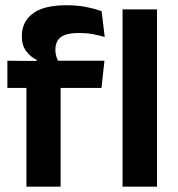

<svg xmlns="http://www.w3.org/2000/svg" viewBox="-20 -696 662 716"><path d="M228.5 -676.5Q267.5 -676.5 300.5 -670Q333.5 -663.5 359 -654L370.5 -558Q349 -564.5 325.8 -568.8Q302.5 -573 274.5 -573Q241 -573 221.8 -565.5Q202.5 -558 194.5 -544Q186.5 -530 186.5 -511V-509.5Q186.5 -496 190.5 -484Q194.5 -472 200 -462.5L116.5 -459.5V-473Q93.5 -484 77.5 -505.5Q61.5 -527 61.5 -559V-561.5Q61.5 -614.5 102.2 -645.5Q143 -676.5 228.5 -676.5ZM78.5 0V-433H206V0ZM7.5 -368V-469.5L131.5 -468.5L181.5 -469.5H369.5L358.5 -368ZM437 0V-661H565.5V0Z"/></svg>

Font: Anek Tamil SemiBold
Style: Regular
Weight: 600
Version: Version 1.003